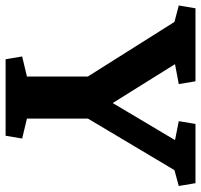

<svg xmlns="http://www.w3.org/2000/svg" viewBox="-62 -664 701 668"><g transform="rotate(90 288.0 -330.5)"><path d="M220.7 -286.1 30.8 -587.4 -26.4 -602.5 -16.6 -660.6H237.3L247.1 -602.5L177.7 -589.4L313 -372.6L441.9 -589.4L376 -602.5L385.7 -660.6H591.8L601.6 -602.5L546.4 -587.4L367.2 -286.6V-74.2L436.5 -57.6L426.8 0H160.6L150.9 -57.6L220.7 -74.2Z"/></g></svg>

Font: Noticia Text
Style: Bold
Weight: 700
Designer: JM Sole
Foundry: JM Sole
Version: Version 1.003